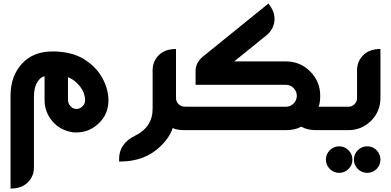

<svg xmlns="http://www.w3.org/2000/svg" viewBox="-20 -747 2242 1102"><path d="M396 -127.4Q408.2 -121.6 419.4 -121.6Q433.1 -121.6 445.8 -130.4Q468.3 -146.5 468.3 -170.4Q468.3 -215.3 436.5 -253.9Q405.3 -292 370.1 -303.7V-174.8Q370.1 -146 396 -127.4ZM281.2 -451.7Q388.7 -451.7 460 -408.7Q530.8 -365.2 566.9 -300.3Q602.5 -235.4 602.5 -170.4Q602.5 -89.4 542.5 -35.2Q489.7 13.2 417 13.2Q407.2 13.2 397 12.2Q325.2 1 280.8 -50.8Q235.8 -104 235.8 -173.3V-309.6Q210 -303.7 192.9 -273.4Q174.8 -243.7 174.8 -190.4V214.4Q174.8 264.2 139.6 299.8Q104 335.4 40.5 335.4V-198.7Q40.5 -308.6 105 -380.4Q169.4 -451.7 281.2 -451.7Z M990.2 -184.6Q990.2 -163.1 1004.9 -149.4Q1019.5 -134.8 1040 -134.8H1065.4V0H1040Q994.1 0 971.2 -12.2Q954.1 41.5 899.9 93.8Q810.5 180.2 668.5 180.2H663.6V165.5Q663.6 78.1 752.9 33.2Q856 -17.1 856 -121.6V-344.7Q856 -394 891.1 -430.2Q926.8 -465.8 990.2 -465.8Z M1709 -20Q1672.9 0 1620.6 0H1040V-134.3H1620.6Q1646.5 -134.3 1665 -152.8Q1683.6 -171.4 1683.6 -197.3Q1683.6 -223.1 1665 -241.7Q1646.5 -260.3 1620.6 -260.3H1102.5V-338.9Q1102.5 -385.3 1140.6 -418.9L1520.5 -726.6Q1555.7 -682.6 1555.7 -639.2Q1555.7 -633.3 1555.2 -627.4Q1550.3 -579.6 1511.2 -545.9L1324.2 -394.5H1620.6Q1703.1 -394.5 1760.3 -336.9Q1817.9 -279.3 1817.9 -197.3Q1817.9 -155.3 1808.1 -132.8L1806.6 -133.3Q1806.6 -134.3 1814.5 -134.3H1863.8V0H1796.4Q1743.7 0 1709 -20Z M2002.9 168.9Q2002.9 200.2 1980.5 222.7Q1958 245.1 1926.8 245.1Q1895.5 245.1 1873 222.7Q1850.6 200.2 1850.6 168.9Q1850.6 137.7 1873 115.2Q1895.5 92.8 1926.8 92.8Q1958 92.8 1980.5 115.2Q2002.9 137.7 2002.9 168.9ZM2163.6 168.9Q2163.6 200.2 2141.6 222.7Q2119.1 245.1 2087.4 245.1Q2056.2 245.1 2033.7 222.7Q2011.2 200.2 2011.2 168.9Q2011.2 137.7 2033.7 115.2Q2056.2 92.8 2087.4 92.8Q2119.1 92.8 2141.6 115.2Q2163.6 138.2 2163.6 168.9ZM2029.3 -344.2Q2029.3 -394 2064.5 -430.2Q2100.1 -465.8 2163.6 -465.8V-184.1Q2163.6 -108.4 2109.9 -53.7Q2055.2 0 1979.5 0H1841.3V-134.3H1979.5Q2000 -134.3 2014.6 -148.9Q2029.3 -163.6 2029.3 -184.1Z"/></svg>

Font: DimaKhabar
Style: Bold
Weight: 700
Width: 6
Designer: R.Balvardi
Foundry: Dima Software Group
Version: Version 1.00;November 30, 2018;FontCreator 11.5.0.2427 64-bi